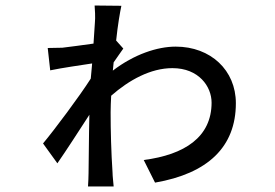

<svg xmlns="http://www.w3.org/2000/svg" viewBox="-20 -640 996 696"><path d="M401 -493C407 -550 415 -596 420 -619L323 -620C324 -609 326 -576 324 -558C323 -542 321 -514 319 -482C277 -476 231 -470 206 -467C186 -467 173 -466 153 -466L162 -385C205 -394 275 -404 314 -410C312 -391 311 -372 309 -355C269 -292 177 -169 136 -120L188 -48C220 -94 267 -167 304 -224C302 -144 302 -62 301 -12C301 -1 300 23 299 36H392C391 21 388 -1 388 -14C383 -88 381 -167 381 -233C381 -252 382 -272 383 -293C448 -350 526 -393 605 -393C701 -393 747 -326 747 -268C747 -143 649 -79 501 -60L542 22C733 -11 835 -107 835 -266C835 -385 744 -471 617 -471C550 -471 466 -443 389 -384C390 -394 391 -403 392 -414C404 -432 419 -452 427 -464Z"/></svg>

Font: Kinto Sans Med
Style: Regular
Weight: 500
Designer: Authors: Ryoko NISHIZUKA  (kana & ideographs); Paul D. Hunt (Latin, Greek & Cyrillic); Wenlong ZHANG  (bopomofo); Sandol
Foundry: Adobe Systems Incorporated, ookami Inc.
Version: Version 0.001